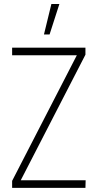

<svg xmlns="http://www.w3.org/2000/svg" viewBox="-20 -916 477 936"><path d="M194.3 -748 230.5 -896.5H269.5L221.7 -748ZM39.1 0V-34.2L354.5 -646.5H39.1V-683.6H396.5V-649.4L81.1 -37.1H397.5L396.5 0Z"/></svg>

Font: Post No Bills Colombo Light
Style: Regular
Weight: 300
Designer: Kosala Senevirathne, Siva Puranthara, Lasantha Premarathna, Tharique Azeez
Foundry: Mooniak
Version: Version 1.220 ; ttfautohint (v1.6)